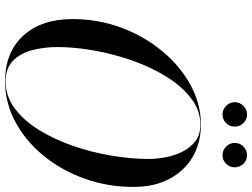

<svg xmlns="http://www.w3.org/2000/svg" viewBox="-138 -843 991 755"><g transform="rotate(90 357.5 -465.5)"><path d="M541.9 -893Q541.9 -913 556.3 -927.2Q570.7 -941.4 590.3 -941.4Q610.3 -941.4 624.1 -927.2Q637.9 -913 637.9 -893Q637.9 -873.4 624.1 -859.2Q610.3 -845 590.3 -845Q570.7 -845 556.3 -859.2Q541.9 -873.4 541.9 -893ZM381.9 -893Q381.9 -913 396.3 -927.2Q410.7 -941.4 430.3 -941.4Q450.3 -941.4 464.1 -927.2Q477.9 -913 477.9 -893Q477.9 -873.4 464.1 -859.2Q450.3 -845 430.3 -845Q410.7 -845 396.3 -859.2Q381.9 -873.4 381.9 -893ZM300 10Q185.5 10 120.2 -61.5Q55 -133 55 -255Q55 -357.5 89.5 -448.8Q124 -540 182.8 -610Q241.5 -680 315.8 -720Q390 -760 470 -760Q541.5 -760 596.8 -727.8Q652 -695.5 683.5 -636Q715 -576.5 715 -495Q715 -392.5 682 -301.2Q649 -210 591.2 -140Q533.5 -70 458.5 -30Q383.5 10 300 10ZM470 -758Q415 -758 367.8 -722.2Q320.5 -686.5 283 -626.8Q245.5 -567 219.2 -493.2Q193 -419.5 179 -342Q165 -264.5 165 -195Q165 -144 177 -97.5Q189 -51 218.5 -21.5Q248 8 300 8Q358 8 406 -27.8Q454 -63.5 491 -123.2Q528 -183 553.5 -256.8Q579 -330.5 592 -408Q605 -485.5 605 -555Q605 -586 598.5 -621Q592 -656 576.5 -687.2Q561 -718.5 535 -738.2Q509 -758 470 -758Z"/></g></svg>

Font: Bodoni* 96pt
Style: Italic
Weight: 400
Italic angle: -13°
Version: Version 2.3